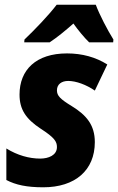

<svg xmlns="http://www.w3.org/2000/svg" viewBox="-20 -786 502 816"><path d="M84 -618 83 -606H191C224 -628 257 -655 292 -686C311 -659 339 -625 359 -606H461L462 -618C437 -658 403 -723 387 -766H221C185 -719 127 -659 84 -618ZM164 10C299 10 383 -62 383 -182C383 -255 347 -297 285 -335C236 -365 222 -379 222 -402C222 -428 242 -442 270 -442C303 -442 347 -426 383 -401L436 -512C387 -543 329 -559 265 -559C133 -559 63 -489 63 -384C63 -322 89 -281 153 -239C212 -201 222 -184 222 -161C222 -126 186 -112 151 -112C104 -112 54 -126 7 -155V-21C47 0 94 10 164 10Z"/></svg>

Font: Noto Sans SemiCondensed ExtraBold
Style: Italic
Weight: 800
Width: 4
Italic angle: -12°
Designer: Monotype Design Team
Foundry: Monotype Imaging Inc.
Version: Version 2.013